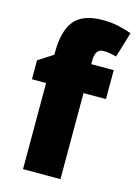

<svg xmlns="http://www.w3.org/2000/svg" viewBox="-117 -829 637 892"><g transform="rotate(15 202.0 -382.5)"><path d="M373 -414H265V0H85V-414H17V-505L88 -551V-560Q88 -668 129.5 -716.5Q171 -765 264 -765Q303 -765 335 -758.5Q367 -752 404 -739L367 -617Q353 -621 337 -624Q321 -627 304 -627Q265 -627 265 -570V-553H373Z"/></g></svg>

Font: Noto Sans Myanmar SemiCondensed Black
Style: Regular
Weight: 900
Width: 4
Designer: Monotype Design Team
Foundry: Monotype Imaging Inc.
Version: Version 2.107; ttfautohint (v1.8.4.7-5d5b)